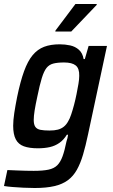

<svg xmlns="http://www.w3.org/2000/svg" viewBox="-32 -740 568 962"><path d="M142 202Q115 202 85.5 200.5Q56 199 31 197Q6 195 -12 192L5 112Q29 113 52.5 114Q76 115 97.5 115.5Q119 116 137 116Q183 116 211 110Q239 104 255 88Q271 72 281.5 43Q292 14 301 -31Q304 -39 306 -48Q308 -57 309 -65H303Q287 -39 265.5 -24Q244 -9 217.5 -3Q191 3 158 3Q115 3 87.5 -7Q60 -17 47 -42Q34 -67 34 -110Q34 -137 39.5 -173.5Q45 -210 54 -255Q70 -332 88.5 -383Q107 -434 131.5 -463.5Q156 -493 189 -505.5Q222 -518 267 -518Q294 -518 319.5 -512.5Q345 -507 363.5 -490.5Q382 -474 387 -444H393L412 -510H504L409 -66Q397 -9 384 35Q371 79 353 111Q335 143 308 163Q281 183 240.5 192.5Q200 202 142 202ZM216 -86Q241 -86 258 -90.5Q275 -95 288 -105.5Q301 -116 310 -133Q317 -144 324.5 -166Q332 -188 339 -214.5Q346 -241 351.5 -268.5Q357 -296 361 -319.5Q365 -343 365 -360Q366 -397 347.5 -412Q329 -427 289 -427Q256 -427 235 -421.5Q214 -416 201 -399.5Q188 -383 177.5 -349Q167 -315 155 -256Q146 -215 141.5 -186.5Q137 -158 137 -139Q137 -116 145 -104.5Q153 -93 170.5 -89.5Q188 -86 216 -86ZM245 -582 246 -587 346 -720H453L452 -715L325 -582Z"/></svg>

Font: Saira SemiCondensed Medium
Style: Italic
Weight: 500
Width: 4
Italic angle: -12°
Designer: Hector Gatti with collaboration of the Omnibus-Type team
Foundry: Omnibus-Type
Version: Version 1.101